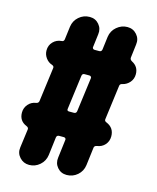

<svg xmlns="http://www.w3.org/2000/svg" viewBox="-110 -807 721 884"><g transform="rotate(15 250.0 -365.0)"><path d="M227.5 -285.2H251Q261.7 -285.2 263.7 -295.9L285.2 -459Q286.1 -462.9 283.2 -466.3Q280.3 -469.7 275.4 -469.7H252Q242.2 -469.7 240.2 -459L218.8 -295.9Q216.8 -285.2 227.5 -285.2ZM448.2 -583Q480.5 -566.4 480.5 -530.3Q480.5 -507.8 466.8 -491.7Q453.1 -475.6 432.6 -470.7Q420.9 -468.8 419.9 -459L398.4 -294.9Q396.5 -285.2 407.2 -281.2Q445.3 -265.6 445.3 -224.6Q445.3 -201.2 430.7 -184.6Q416 -168 392.6 -165Q381.8 -163.1 379.9 -154.3L369.1 -67.4Q365.2 -38.1 343.3 -19Q321.3 0 292 0Q264.6 0 247.6 -20Q230.5 -40 234.4 -67.4L245.1 -154.3Q246.1 -158.2 243.2 -161.6Q240.2 -165 235.4 -165H212.9Q202.1 -165 200.2 -154.3L189.5 -67.4Q185.5 -38.1 163.6 -19Q141.6 0 113.3 0Q85.9 0 67.9 -20Q49.8 -40 53.7 -67.4L65.4 -155.3Q67.4 -165 55.7 -169.9Q19.5 -184.6 19.5 -224.6Q19.5 -247.1 34.2 -264.2Q48.8 -281.2 71.3 -284.2Q82 -286.1 84 -295.9L105.5 -459Q107.4 -468.8 95.7 -472.7Q78.1 -478.5 66.4 -494.6Q54.7 -510.7 54.7 -530.3Q54.7 -554.7 70.8 -571.3Q86.9 -587.9 110.4 -589.8Q121.1 -589.8 123 -600.6L130.9 -663.1Q134.8 -692.4 156.7 -711.4Q178.7 -730.5 208 -730.5Q235.4 -730.5 252.4 -710.4Q269.5 -690.4 265.6 -663.1L257.8 -600.6Q256.8 -596.7 259.8 -593.3Q262.7 -589.8 267.6 -589.8H290Q300.8 -589.8 302.7 -600.6L310.5 -663.1Q314.5 -692.4 336.9 -711.4Q359.4 -730.5 387.7 -730.5Q415 -730.5 432.6 -710.4Q450.2 -690.4 446.3 -663.1L438.5 -598.6Q437.5 -588.9 448.2 -583Z"/></g></svg>

Font: Rounded-X Mgen+ 1m bold
Style: Bold
Weight: 700
Designer: [Source Han Sans]
Ryoko NISHIZUKA  (kana & ideographs); Paul D. Hunt (Latin, Greek & Cyrillic); Wenlong ZHANG  (bopomofo
Version: Version 1.059.20150602